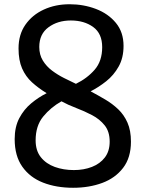

<svg xmlns="http://www.w3.org/2000/svg" viewBox="-20 -868 683 900"><path d="M322.8 12.2Q243.7 12.2 181.9 -12Q120.1 -36.1 84.5 -86.7Q48.8 -137.2 48.8 -215.8Q48.8 -273.4 70.6 -314.5Q92.3 -355.5 126.5 -383.8Q160.6 -412.1 198.7 -431.2Q159.7 -455.1 129.9 -482.2Q100.1 -509.3 83.5 -547.4Q66.9 -585.4 66.9 -641.1Q66.9 -706.1 99.1 -752.2Q131.3 -798.3 185.5 -823.2Q239.7 -848.1 306.2 -848.1Q371.6 -848.1 429.4 -826.2Q487.3 -804.2 523.2 -760.7Q559.1 -717.3 559.1 -652.8Q559.1 -596.7 536.1 -555.9Q513.2 -515.1 477.8 -487.1Q442.4 -459 404.8 -439.9Q439.5 -421.4 473.1 -401.6Q506.8 -381.8 534.2 -355.7Q561.5 -329.6 577.6 -293Q593.8 -256.3 593.8 -204.1Q593.8 -128.9 557.1 -81.1Q520.5 -33.2 459.2 -10.5Q397.9 12.2 322.8 12.2ZM335.9 -475.1Q388.2 -500.5 423.6 -541Q459 -581.5 459 -647Q459 -710.9 416.7 -741.5Q374.5 -772 312 -772Q250.5 -772 207.3 -740.2Q164.1 -708.5 164.1 -647.9Q164.1 -611.3 180.9 -584Q197.8 -556.6 224.1 -536.9Q250.5 -517.1 280.3 -502.2Q310.1 -487.3 335.9 -475.1ZM326.2 -70.8Q373 -70.8 411.1 -85.7Q449.2 -100.6 471.7 -130.1Q494.1 -159.7 494.1 -204.1Q494.1 -251 470.7 -280.3Q447.3 -309.6 411.4 -328.4Q375.5 -347.2 336.9 -361.8Q298.3 -376.5 268.1 -393.1Q217.8 -364.7 182.4 -321.5Q147 -278.3 147 -210Q147 -161.6 171.6 -130.9Q196.3 -100.1 237.1 -85.4Q277.8 -70.8 326.2 -70.8Z"/></svg>

Font: Cutive
Style: Regular
Weight: 400
Version: Version 1.100; ttfautohint (v1.8.4.7-5d5b)